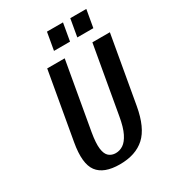

<svg xmlns="http://www.w3.org/2000/svg" viewBox="-211 -1010 1036 1141"><g transform="rotate(-30 306.5 -440.0)"><path d="M273 10Q164 10 121 -47.5Q78 -105 102 -240L183 -700H303L222 -240Q210 -170 215 -131Q220 -92 239 -76Q258 -60 285 -60Q313 -60 337 -76Q361 -92 380.5 -131Q400 -170 412 -240L493 -700H613L532 -240Q508 -105 445 -47.5Q382 10 273 10ZM430 -770 451 -890H561L540 -770ZM270 -770 291 -890H401L380 -770Z"/></g></svg>

Font: Cuprum
Style: Bold Italic
Weight: 700
Italic angle: -10°
Designer: Jovanny Lemonad
Foundry: Jovanny Lemonad
Version: Version 3.000